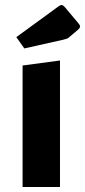

<svg xmlns="http://www.w3.org/2000/svg" viewBox="-20 -745 339 765"><path d="M70 -484 219 -504V0H70ZM77 -552 45 -597 215 -721Q221 -725 225 -725Q231 -725 238 -717L291 -654Q299 -645 299 -640Q299 -633 289 -625L257 -598Q252 -593 247 -591Q242 -589 233 -587Z"/></svg>

Font: Changa ExtraLight SemiBold
Style: Regular
Weight: 600
Version: Version 3.002; ttfautohint (v1.8.2)